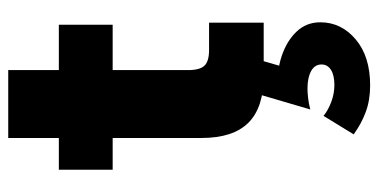

<svg xmlns="http://www.w3.org/2000/svg" viewBox="-252 -424 941 478"><g transform="rotate(-90 219.0 -185.5)"><path d="M401 0H269Q190 0 152 -38Q114 -76 114 -155V-636H283V-188Q283 -159 294 -147.5Q305 -136 333 -136H401ZM396 -376H35V-510H396ZM123 224 169 149Q184 161 204.5 168.5Q225 176 246 176Q270 176 283.5 167.5Q297 159 297 144Q297 127 280.5 118Q264 109 237 109Q228 109 214 110.5Q200 112 185 116L222 -10H308L278 94L235 35Q279 32 317 44.5Q355 57 378.5 81.5Q402 106 402 141Q402 193 359.5 229Q317 265 245 265Q208 265 178.5 254Q149 243 123 224Z"/></g></svg>

Font: Wix Madefor Display ExtraBold
Style: Regular
Weight: 800
Designer: Dalton Maag Ltd
Foundry: Dalton Maag Ltd
Version: Version 3.100